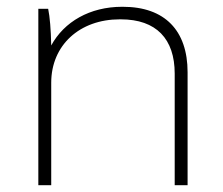

<svg xmlns="http://www.w3.org/2000/svg" viewBox="-20 -546 656 566"><path d="M93 0H131V-302C131 -413 215 -489 333 -489H336C441 -489 495 -431 495 -329V0H533V-333C533 -456 466 -526 342 -526H340C245 -526 169 -482 131 -412C130 -459 127 -496 122 -520H93Z"/></svg>

Font: Fixel Display ExtraLight
Style: Regular
Weight: 200
Designer: AlfaBravo + MacPaw
Foundry: Kyrylo Tkachov, Marchela Mozhyna, Serhii Makarenko, Maria Weinstein, Zakhar Kryvoshyya
Version: Version 1.211